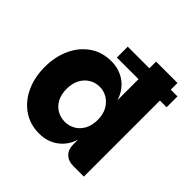

<svg xmlns="http://www.w3.org/2000/svg" viewBox="-191 -903 1073 1073"><g transform="rotate(45 345.5 -366.5)"><path d="M276 -687H669V-601H276ZM269 7Q196 7 141.5 -31Q87 -69 57.5 -133.5Q28 -198 28 -279Q28 -359 57.5 -424Q87 -489 141.5 -527Q196 -565 269 -565Q333 -565 380.5 -530.5Q428 -496 447 -434V-740H616V0H533Q493 0 470 -22.5Q447 -45 447 -85V-123Q428 -62 380.5 -27.5Q333 7 269 7ZM324 -141Q357 -141 385 -157Q413 -173 430 -204Q447 -235 447 -279Q447 -322 430 -353Q413 -384 385 -401Q357 -418 324 -418Q290 -418 262 -401Q234 -384 217.5 -353Q201 -322 201 -279Q201 -235 217.5 -204Q234 -173 262.5 -157Q291 -141 324 -141Z"/></g></svg>

Font: Parkinsans
Style: Bold
Weight: 700
Designer: Red Stone, Indian Type Foundry
Foundry: Indian Type Foundry
Version: Version 1.000